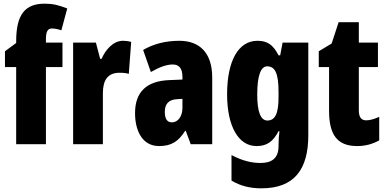

<svg xmlns="http://www.w3.org/2000/svg" viewBox="-20 -785 2102 1045"><path d="M320 -420V-553H230V-573C230 -613 240 -630 262 -630C279 -630 296 -626 314 -620L346 -739C297 -758 267 -765 223 -765C117 -765 68 -707 68 -560V-551L7 -506V-420H68V0H230V-420Z M649 -563C594 -563 552 -510 533 -465H525L502 -553H378V0H540V-278C540 -350 567 -389 631 -389C652 -389 668 -387 681 -383L694 -557C674 -562 662 -563 649 -563Z M956 -563C880 -563 813 -545 759 -513L801 -393C850 -421 888 -434 920 -434C956 -434 973 -411 973 -366V-352L901 -349C780 -344 715 -287 715 -169C715 -79 751 10 846 10C915 10 952 -17 988 -73H991L1018 0H1135V-363C1135 -498 1066 -563 956 -563ZM943 -245 973 -247V-198C973 -151 948 -119 916 -119C890 -119 877 -138 877 -176C877 -220 899 -243 943 -245Z M1381 -563C1277 -563 1216 -453 1216 -272C1216 -99 1277 10 1376 10C1433 10 1466 -14 1496 -71H1501C1498 -51 1496 -17 1496 5V11C1496 78 1457 102 1398 102C1349 102 1299 90 1240 59V198C1287 226 1338 240 1403 240C1582 240 1658 137 1658 -49V-553H1518L1505 -484H1496C1465 -544 1433 -563 1381 -563ZM1434 -424C1478 -424 1496 -384 1496 -285V-256C1496 -168 1478 -129 1435 -129C1399 -129 1380 -176 1380 -270C1380 -375 1400 -424 1434 -424Z M1973 -130C1946 -130 1933 -148 1933 -184V-420H2037V-553H1933V-664H1823L1785 -548L1715 -506V-420H1771V-182C1771 -52 1815 10 1924 10C1969 10 2008 -1 2044 -21V-149C2017 -137 1993 -130 1973 -130Z"/></svg>

Font: Noto Sans Lao ExtraCondensed Black
Style: Regular
Weight: 900
Width: 2
Designer: Monotype Design Team
Foundry: Monotype Imaging Inc.
Version: Version 2.003